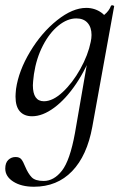

<svg xmlns="http://www.w3.org/2000/svg" viewBox="-41 -429 475 730"><path d="M-21 212Q-21 190 -9.5 179Q2 168 18 168Q33 168 40 176.5Q47 185 55 205Q66 231 79.5 245Q93 259 125 259Q164 259 194.5 220Q225 181 244 77L297 -229L316 -246Q288 -169 248.5 -110.5Q209 -52 165 -19.5Q121 13 81 13Q51 13 34.5 -5.5Q18 -24 18 -62Q18 -71 20 -91Q30 -160 73.5 -232.5Q117 -305 176 -352Q235 -399 287 -399Q319 -399 344.5 -381Q370 -363 373 -328L325 -357Q339 -359 356.5 -373.5Q374 -388 381 -407Q383 -409 385 -409Q388 -409 391 -407.5Q394 -406 393 -405L310 53Q290 163 233 222Q176 281 88 281Q40 281 9.5 261.5Q-21 242 -21 212ZM304 -270Q307 -284 307 -296Q307 -325 292 -342Q277 -359 249 -359Q215 -359 181 -331.5Q147 -304 122 -255.5Q97 -207 88 -147Q84 -115 84 -105Q84 -44 126 -44Q160 -44 197.5 -79Q235 -114 264.5 -167Q294 -220 304 -270Z"/></svg>

Font: Cormorant Infant Medium
Style: Italic
Weight: 500
Italic angle: -10°
Designer: Christian Thalmann (Catharsis Fonts)
Foundry: Catharsis Fonts
Version: Version 4.000